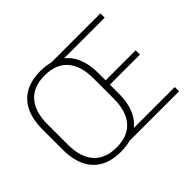

<svg xmlns="http://www.w3.org/2000/svg" viewBox="-140 -874 1108 1108"><g transform="rotate(-45 414.0 -319.5)"><path d="M288.5 10Q177 10 118.2 -54Q59.5 -118 59.5 -237V-402Q59.5 -521 118.2 -585Q177 -649 288.5 -649Q400 -649 458.8 -585Q517.5 -521 517.5 -402V-237Q517.5 -118 458.8 -54Q400 10 288.5 10ZM288.5 -25.5Q381 -25.5 428.5 -80.2Q476 -135 476 -236V-403.5Q476 -504.5 428.5 -559Q381 -613.5 288.5 -613.5Q196.5 -613.5 148.8 -559Q101 -504.5 101 -403.5V-236Q101 -135 148.8 -80.2Q196.5 -25.5 288.5 -25.5ZM362 0V-35H772.5V0ZM486.5 -309.5V-344.5H762.5V-309.5ZM361 -604V-639H769.5V-604Z"/></g></svg>

Font: Anek Odia Medium ExtraLight
Style: Regular
Weight: 250
Version: Version 1.003